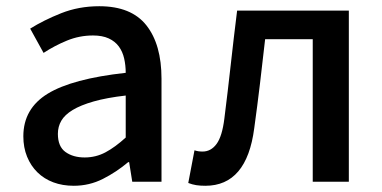

<svg xmlns="http://www.w3.org/2000/svg" viewBox="-20 -584 1227 617"><path d="M217 13Q181 13 151.5 2Q122 -9 100.5 -30Q79 -51 67 -80.5Q55 -110 55 -146Q55 -235 133.5 -283Q212 -331 384 -350Q384 -374 379 -396Q374 -418 362 -434.5Q350 -451 329.5 -460.5Q309 -470 279 -470Q235 -470 195 -453.5Q155 -437 120 -414L77 -492Q120 -519 176.5 -541.5Q233 -564 299 -564Q402 -564 450.5 -502.5Q499 -441 499 -331V0H405L395 -63H392Q354 -31 310.5 -9Q267 13 217 13ZM252 -78Q288 -78 319 -94.5Q350 -111 384 -142V-277Q323 -270 281 -258Q239 -246 213.5 -230.5Q188 -215 177 -196Q166 -177 166 -154Q166 -113 190.5 -95.5Q215 -78 252 -78Z M640 13Q623 13 610.5 11Q598 9 585 4L605 -101Q611 -99 617 -98Q623 -97 631 -97Q658 -97 676 -121.5Q694 -146 701 -203Q712 -290 721.5 -376Q731 -462 742 -550H1101V0H985V-458H832Q824 -387 815.5 -315.5Q807 -244 797 -172Q773 13 640 13Z"/></svg>

Font: Kinto Sans Med
Style: Regular
Weight: 500
Designer: Authors: Ryoko NISHIZUKA  (kana & ideographs); Paul D. Hunt (Latin, Greek & Cyrillic); Wenlong ZHANG  (bopomofo); Sandol
Foundry: Adobe Systems Incorporated, ookami Inc.
Version: Version 0.001